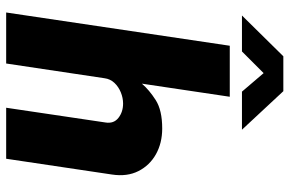

<svg xmlns="http://www.w3.org/2000/svg" viewBox="-182 -780 961 638"><g transform="rotate(90 299.0 -460.5)"><path d="M21 0 131.5 -743H301L257.5 -451Q278.5 -475.5 312.2 -497Q346 -518.5 406.5 -518.5Q454.5 -518.5 491.8 -497.8Q529 -477 548 -439.5Q567 -402 559.5 -352L507 0H337.5L386.5 -330Q391 -357.5 371.2 -373Q351.5 -388.5 323.5 -388.5Q305 -388.5 286.5 -381Q268 -373.5 255 -359.8Q242 -346 239.5 -327L190.5 0ZM31 -783.5 166.5 -921H282.5L410.5 -783.5H284L222.5 -855.5L150.5 -783.5Z"/></g></svg>

Font: Public Sans Thin ExtraBold
Style: Italic
Weight: 800
Italic angle: -8°
Version: Version 2.001